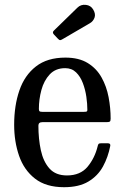

<svg xmlns="http://www.w3.org/2000/svg" viewBox="-20 -770 520 800"><path d="M39 -250Q39 -330 60.8 -393.2Q82.5 -456.5 129.8 -493.2Q177 -530 252.5 -530Q309 -530 345.8 -507.2Q382.5 -484.5 403.2 -447.2Q424 -410 432.5 -365Q441 -320 441 -275.5Q441 -265.5 437.2 -263.2Q433.5 -261 423 -261H156.5Q140 -261 140 -246.5Q140 -191.5 150.2 -144Q160.5 -96.5 186.2 -67.8Q212 -39 259 -39Q314.5 -39 344.8 -75.2Q375 -111.5 387 -161Q388 -166.5 390.5 -169.8Q393 -173 400.5 -173H429.5Q441 -173 439.5 -162.5Q430.5 -115.5 409 -76.2Q387.5 -37 348.2 -13.5Q309 10 247 10Q171.5 10 125.8 -25.8Q80 -61.5 59.5 -120.8Q39 -180 39 -250ZM156 -304H329.5Q339 -304 341.5 -305.5Q344 -307 344 -312Q344 -337 339.8 -366.8Q335.5 -396.5 325.2 -423.8Q315 -451 297 -468.5Q279 -486 251.5 -486Q211.5 -486 187.2 -460Q163 -434 152.5 -395Q142 -356 142 -316.5Q142 -309 144.5 -306.5Q147 -304 156 -304ZM221.5 -608.5 204.5 -626.5Q196.5 -635 204.5 -642.5L302.5 -738Q316.5 -752 337.5 -749.8Q358.5 -747.5 368.5 -730Q379.5 -711.5 373.8 -696.2Q368 -681 355 -673.5L241 -607Q234.5 -603 230.8 -602.8Q227 -602.5 221.5 -608.5Z"/></svg>

Font: Besley* Narrow
Style: Regular
Weight: 400
Width: 4
Designer: Owen Earl
Foundry: indestructible type*
Version: Version 3.000; ttfautohint (v1.8.3)